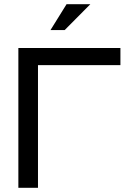

<svg xmlns="http://www.w3.org/2000/svg" viewBox="-20 -900 651 920"><path d="M68 0H162V-588H557V-670H68ZM222 -756H290L413 -880H299Z"/></svg>

Font: LT Wave Alt
Style: Regular
Weight: 400
Designer: Daniel Lyons
Version: Version 2.5 (Glyphs App)